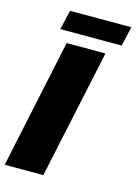

<svg xmlns="http://www.w3.org/2000/svg" viewBox="-135 -921 702 989"><g transform="rotate(15 215.5 -426.5)"><path d="M-8 0 138 -688H345L198 0ZM88 -749 112 -853H439L415 -749Z"/></g></svg>

Font: Saira Semi Condensed Black
Style: Italic
Weight: 900
Width: 4
Italic angle: -12°
Designer: Hector Gatti with collaboration of the Omnibus-Type team
Foundry: Omnibus-Type
Version: Version 1.001; ttfautohint (v1.8)